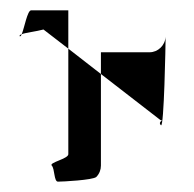

<svg xmlns="http://www.w3.org/2000/svg" viewBox="-20 -732 375 371"><path d="M18 -662C19 -661 21 -663 22 -666C19 -665 17 -663 18 -662ZM22 -666C30 -669 49 -671 64 -675L112 -638V-712H40C33 -712 27 -678 22 -666ZM40 -694ZM80 -412C86 -406 84 -381 92 -381C101 -381 159 -384 166 -390C172 -396 175 -404 175 -412V-589L112 -638V-434C112 -425 74 -418 80 -412ZM175 -589 290 -500C298 -500 284 -497 291 -490C297 -484 300 -647 300 -661C299 -644 285 -631 269 -631H175ZM300 -661C300 -661 300 -662 300 -662C300 -662 300 -662 300 -662Z"/></svg>

Font: bitstorm
Style: sucn
Weight: 400
Version: Version 0.2